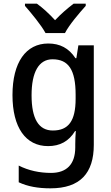

<svg xmlns="http://www.w3.org/2000/svg" viewBox="-20 -786 606 1046"><path d="M228 -606H334C357 -651 412 -715 447 -754V-766H381C347 -740 315 -713 280 -676C248 -711 212 -744 181 -766H116V-754C151 -714 204 -650 228 -606ZM243 -549C121 -549 48 -446 48 -268C48 -91 120 10 242 10C306 10 355 -16 389 -72H393C391 -52 390 -19 390 0V17C390 110 342 156 258 156C195 156 135 143 82 116V207C131 230 187 240 255 240C417 240 491 157 491 3V-539H407L396 -469H391C355 -524 306 -549 243 -549ZM266 -463C353 -463 392 -406 392 -270V-248C392 -127 353 -75 268 -75C191 -75 152 -138 152 -267C152 -394 192 -463 266 -463Z"/></svg>

Font: Noto Sans SemiCondensed Medium
Style: Regular
Weight: 500
Width: 4
Designer: Monotype Design Team
Foundry: Monotype Imaging Inc.
Version: Version 2.013